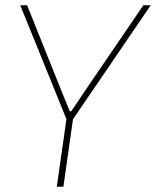

<svg xmlns="http://www.w3.org/2000/svg" viewBox="-20 -500 600 730"><path d="M553 -480 253 -40 235 -41 57 -480H83L217 -146Q224 -130 231 -112Q238 -94 245 -77H251Q262 -94 275 -112.5Q288 -131 298 -147L525 -480ZM261 -71 221 210H196L236 -71Z"/></svg>

Font: Exo 2 Thin
Style: Italic
Weight: 250
Italic angle: -8°
Designer: Natanael Gama
Foundry: Natanael Gama
Version: Version 2.010